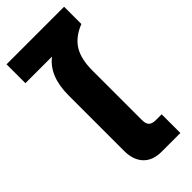

<svg xmlns="http://www.w3.org/2000/svg" viewBox="-255 -797 842 842"><g transform="rotate(-45 166.5 -376.0)"><path d="M83 -119V-464Q83 -582 152 -635H-13V-752H344V-645Q286 -622 260 -580Q234 -538 234 -467V-160Q234 -136 244 -126Q254 -116 278 -116H313V0H197Q142 0 112.5 -31.5Q83 -63 83 -119Z"/></g></svg>

Font: Prompt SemiBold
Style: Regular
Weight: 600
Designer: Katatrad Team
Foundry: CadsonDemak
Version: Version 1.001